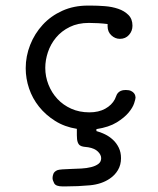

<svg xmlns="http://www.w3.org/2000/svg" viewBox="-20 -459 565 687"><path d="M72 -215Q72 -258 88 -298.5Q104 -339 133 -370.5Q162 -402 203 -420.5Q244 -439 294 -439H306Q329 -439 355 -437Q381 -435 403 -427.5Q425 -420 439.5 -405.5Q454 -391 454 -367Q454 -348 441.5 -334Q429 -320 409 -320Q392 -320 378.5 -332.5Q365 -345 365 -365V-373Q349 -375 332 -376Q315 -377 298 -377Q259 -377 229.5 -362.5Q200 -348 180.5 -324.5Q161 -301 151.5 -272.5Q142 -244 142 -216Q142 -185 153.5 -156Q165 -127 185.5 -105Q206 -83 235 -70Q264 -57 300 -57Q333 -57 356.5 -70Q380 -83 391 -104Q394 -110 396 -116Q398 -122 402 -126.5Q406 -131 412.5 -134Q419 -137 430 -137Q442 -137 449 -133.5Q456 -130 459.5 -125.5Q463 -121 464 -116.5Q465 -112 465 -110Q465 -105 460 -89.5Q455 -74 440 -56Q425 -38 397.5 -21Q370 -4 325 3V10Q340 14 355.5 21.5Q371 29 384 41Q397 53 405 69.5Q413 86 413 107Q413 131 402 149.5Q391 168 373 180Q344 200 302 204Q260 208 214 208H204Q180 208 174 197Q168 186 168 178Q168 171 171 163Q174 155 185 150Q190 148 203.5 147Q217 146 234.5 145.5Q252 145 271 144Q290 143 306 139Q322 135 332 127.5Q342 120 342 107Q342 95 330.5 83.5Q319 72 296 68Q287 67 279.5 66Q272 65 266.5 61.5Q261 58 258 49.5Q255 41 255 25V2Q211 -5 177 -26.5Q143 -48 119.5 -77.5Q96 -107 84 -142.5Q72 -178 72 -215Z"/></svg>

Font: CMU Typewriter Custom
Style: Regular
Weight: 500
Monospace: yes
Version: Version 0.7.0